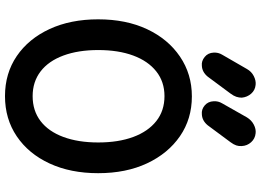

<svg xmlns="http://www.w3.org/2000/svg" viewBox="-154 -850 1019 750"><g transform="rotate(90 355.0 -474.5)"><path d="M355 15Q266 15 198.5 -31Q131 -77 93 -159Q55 -241 55 -349Q55 -458 93.5 -540Q132 -622 200.5 -668.5Q269 -715 356 -715Q444 -715 511.5 -668.5Q579 -622 617.5 -540Q656 -458 656 -349Q656 -241 618 -159Q580 -77 512 -31Q444 15 355 15ZM355 -93Q412 -93 452.5 -124Q493 -155 514.5 -213Q536 -271 536 -349Q536 -428 514.5 -486Q493 -544 452.5 -576Q412 -608 355 -608Q299 -608 258.5 -576Q218 -544 196.5 -486Q175 -428 175 -349Q175 -271 196.5 -213Q218 -155 258.5 -124Q299 -93 355 -93ZM426 -754Q407 -752 391.5 -765Q376 -778 375 -800Q374 -818 383 -833L438 -930Q449 -948 466.5 -957Q484 -966 500 -964Q521 -962 535 -946.5Q549 -931 550 -910Q551 -899 547.5 -888.5Q544 -878 535 -866L469 -777Q451 -755 426 -754ZM236 -754Q218 -752 202 -765Q186 -778 185 -800Q184 -818 193 -833L249 -930Q259 -948 277 -957Q295 -966 311 -964Q332 -962 345.5 -946.5Q359 -931 361 -910Q361 -899 357.5 -888.5Q354 -878 345 -866L279 -777Q261 -755 236 -754Z"/></g></svg>

Font: National Park SemiBold
Style: Regular
Weight: 600
Designer: Andrea Herstowski, Ben Hoepner
Version: Version 1.009